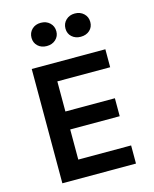

<svg xmlns="http://www.w3.org/2000/svg" viewBox="-129 -968 845 1053"><g transform="rotate(-15 294.0 -441.0)"><path d="M510 0H92V-649H510V-547H210V-376H491V-274H210V-103H510ZM276 -814Q276 -786 256 -767.5Q236 -749 205 -749Q174 -749 154.5 -767.5Q135 -786 135 -814Q135 -843 154.5 -862Q174 -881 205 -881Q236 -881 256 -862Q276 -843 276 -814ZM398 -882Q429 -882 449 -863Q469 -844 469 -815Q469 -786 449 -768Q429 -750 398 -750Q368 -750 348 -768Q328 -786 328 -815Q328 -844 348 -863Q368 -882 398 -882Z"/></g></svg>

Font: Karla Neue
Style: Bold
Weight: 700
Designer: Jonathan Pinhorn
Foundry: PYRS Fontlab Ltd. / Made with FontLab
Version: Version 1.000;PS 001.001;hotconv 1.0.56